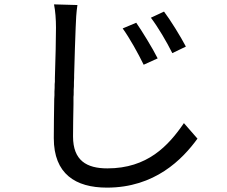

<svg xmlns="http://www.w3.org/2000/svg" viewBox="-20 -797 1040 878"><path d="M883 -163 821 -234C750 -130 654 -27 471 -27C376 -27 314 -63 314 -173C314 -216 315 -267 316 -320V-331C316 -334 316 -338 316 -342V-353C317 -360 317 -367 317 -375V-386L318 -403C318 -416 318 -428 319 -441V-452C321 -538 324 -618 326 -671C327 -704 329 -741 334 -774L227 -777C233 -748 236 -708 236 -671C236 -620 234 -533 231 -440V-429V-423L230 -412C230 -401 230 -389 229 -378V-361L228 -344C227 -279 226 -216 226 -165C226 -2 325 61 469 61C688 61 814 -68 883 -163ZM830 -584C806 -630 757 -709 730 -744L670 -716C704 -671 742 -606 768 -554L830 -584ZM701 -530C677 -578 628 -657 603 -693L541 -667C574 -621 611 -554 637 -501L701 -530Z"/></svg>

Font: Glow Sans SC Normal Book
Style: Regular
Weight: 500
Designer: Ryoko NISHIZUKA (kana, bopomofo & ideographs); Paul D. Hunt (Latin, Greek & Cyrillic); Sandoll Communications, Soo-young
Version: Version 0.93